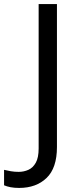

<svg xmlns="http://www.w3.org/2000/svg" viewBox="-98 -734 391 944"><path d="M-4 190Q-28 190 -46 186.5Q-64 183 -78 177V101Q-62 105 -44 108Q-26 111 -6 111Q19 111 41.5 101Q64 91 78 66Q92 41 92 -4V-714H182V-11Q182 92 131 141Q80 190 -4 190Z"/></svg>

Font: Noto Sans Old Italic
Style: Regular
Weight: 400
Designer: Monotype Design Team
Foundry: Monotype Imaging Inc.
Version: Version 2.003; ttfautohint (v1.8.4.7-5d5b)